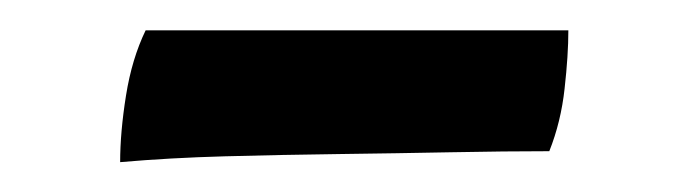

<svg xmlns="http://www.w3.org/2000/svg" viewBox="-20 -320 459 128"><path d="M358.9 -299.8Q358.9 -283.2 356.4 -261Q354 -238.8 346.2 -219.2Q316.9 -219.2 281 -218.5Q245.1 -217.8 206.1 -217.3Q167 -216.8 130.1 -215.8Q93.3 -214.8 60.1 -211.9Q60.1 -231.9 64 -256.3Q67.9 -280.8 77.1 -299.8Z"/></svg>

Font: Ekush
Style: Regular
Weight: 400
Designer: Jayed Ahsan Saad & S M Khalid Hossain
Foundry: Codepotro
Version: Codepotro Ekush; Version 0.600